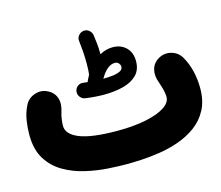

<svg xmlns="http://www.w3.org/2000/svg" viewBox="-97 -725 1064 926"><g transform="rotate(-15 435.0 -261.5)"><path d="M283.2 -325.2Q285.2 -340.8 297.6 -350.3Q310.1 -359.9 325.2 -357.4Q336.4 -356 347.2 -355Q348.1 -359.4 350.1 -363.3Q356 -376 362.8 -387.7Q362.8 -390.1 363.3 -392.1Q364.7 -403.3 365.2 -415.8Q365.7 -428.2 365.7 -443.4Q365.7 -476.1 363.3 -507.8Q360.8 -539.6 358.4 -557.6Q356.4 -572.8 366.5 -584.7Q376.5 -596.7 390.1 -598.6Q407.2 -601.1 419.4 -590.6Q431.6 -580.1 433.6 -564.9Q436.5 -546.9 439 -521Q441.4 -495.1 441.4 -472.7Q441.4 -470.7 441.4 -468.8Q472.7 -486.3 505.9 -486.3Q546.9 -486.3 572.8 -461.2Q598.6 -436 598.6 -393.1Q598.6 -349.1 572.8 -323.5Q546.9 -297.9 503.9 -286.9Q460.9 -275.9 408.7 -275.9Q365.7 -275.9 315.4 -282.7Q300.3 -285.2 290.8 -297.6Q281.2 -310.1 283.2 -325.2ZM496.6 -410.6Q458.5 -410.6 424.3 -351.1Q445.8 -351.1 468.8 -353.5Q491.7 -356 507.6 -363.3Q523.4 -370.6 523.4 -385.7Q523.4 -394 516.4 -402.3Q509.3 -410.6 496.6 -410.6ZM9.3 -182.1Q9.3 -217.3 15.1 -253.9Q21 -290.5 37.6 -323.7Q52.7 -354.5 86.2 -365.7Q119.6 -377 150.4 -361.3Q180.7 -346.2 190.4 -316.9Q200.2 -287.6 187.5 -248.5Q183.1 -235.4 180.2 -216.8Q177.2 -198.2 177.2 -182.1Q177.2 -139.2 237.8 -115Q298.3 -90.8 426.8 -90.8Q508.3 -90.8 568.8 -103.5Q629.4 -116.2 662.6 -137.9Q695.8 -159.7 695.8 -187Q695.8 -207.5 688.7 -232.2Q681.6 -256.8 678.7 -264.6Q664.6 -299.3 672.4 -330.6Q680.2 -361.8 710 -378.9Q739.7 -396 773.4 -387Q807.1 -377.9 824.2 -347.7Q843.8 -314 853.8 -272.5Q863.8 -231 863.8 -187Q863.8 -123.5 840.1 -79.1Q816.4 -34.7 777.1 -5.9Q737.8 22.9 689.9 39.8Q642.1 56.6 592.8 64.2Q543.5 71.8 500 74Q456.5 76.2 426.8 76.2Q387.2 76.2 333.3 72.8Q279.3 69.3 222.9 56.4Q166.5 43.5 117.9 15.6Q69.3 -12.2 39.3 -60.1Q9.3 -107.9 9.3 -182.1Z"/></g></svg>

Font: Mikhak-FD Black
Style: Regular
Weight: 900
Designer: Amin Abedi
Version: Version 3.2